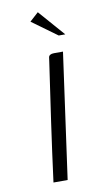

<svg xmlns="http://www.w3.org/2000/svg" viewBox="-75 -655 386 694"><g transform="rotate(-10 118.0 -308.0)"><path d="M64 0Q78 -108 93.5 -216.5Q109 -325 125 -434Q126 -443 127 -448.5Q128 -454 133 -457Q138 -460 147 -460H180L116 0ZM175 -520 83 -587 115 -616 199 -520Z"/></g></svg>

Font: Genos Light
Style: Italic
Weight: 300
Italic angle: -8°
Designer: Robert E. Leuschke
Foundry: Robert E. Leuschke
Version: Version 1.010